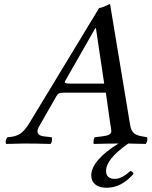

<svg xmlns="http://www.w3.org/2000/svg" viewBox="-20 -678 716 907"><path d="M309.1 -283.2H472.2L433.1 -544.9H430.2L288.1 -295.9Q286.1 -292 286.1 -290Q286.1 -283.2 309.1 -283.2ZM610.8 143.1Q554.2 209 482.9 209Q449.7 209 430.4 193.6Q411.1 178.2 411.1 150.9Q411.1 115.2 444.6 76.4Q478 37.6 540 0Q497.1 0 422.9 2Q420.9 -1 421.9 -12.7Q422.9 -24.4 428.2 -29.8L458 -33.2Q483.9 -36.1 494.9 -41.7Q505.9 -47.4 505.9 -60.1Q505.9 -65.4 501 -92.8L480 -240.2H283.2Q266.1 -240.2 258.8 -236.8Q251.5 -233.4 246.1 -223.1L163.1 -78.1Q157.2 -67.9 157.2 -57.1Q157.2 -36.1 192.9 -33.2L224.1 -29.8Q227.1 -23.4 225.6 -13.9Q224.1 -4.4 219.2 2Q148.9 0 94.2 0Q81.1 0 8.8 2Q2.4 -13.7 15.1 -29.8Q51.3 -31.2 74.2 -45.4Q97.2 -59.6 122.1 -102.1L448.2 -640.1Q455.1 -640.1 472.2 -647Q489.3 -653.8 496.1 -658.2H500L595.2 -85Q600.1 -59.1 613.3 -48.3Q626.5 -37.6 654.8 -33.2L674.8 -29.8Q679.7 -13.2 668 2Q654.8 1.5 627.4 1Q600.1 0.5 585.9 0Q481 73.7 481 128.9Q481 167 522.9 167Q555.2 167 595.2 129.9Q607.9 131.3 610.8 143.1Z"/></svg>

Font: Common Serif News
Style: Italic
Weight: 450
Italic angle: -12°
Designer: Philipp H. Poll, Khaled Hosny
Foundry: Stefan Peev, Context Ltd.
Version: Version 1.026